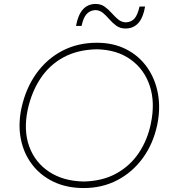

<svg xmlns="http://www.w3.org/2000/svg" viewBox="-20 -941 859 970"><path d="M403 9Q316.5 9 250 -23Q183.5 -55 141.5 -110.8Q99.5 -166.5 85.2 -239Q71 -311.5 88 -393Q110 -495 163.5 -569.5Q217 -644 295 -684.5Q373 -725 469 -725Q554 -725 618.8 -691.5Q683.5 -658 724.2 -599.5Q765 -541 778.2 -466.2Q791.5 -391.5 774 -309Q754 -215 702 -143.2Q650 -71.5 573.5 -31.2Q497 9 403 9ZM403 -24Q498.5 -26 568.5 -65Q638.5 -104 682 -169.5Q725.5 -235 742 -316Q764.5 -422.5 736.8 -506.8Q709 -591 639.8 -640.5Q570.5 -690 469 -692Q371.5 -690 300.5 -651.2Q229.5 -612.5 184.5 -544.5Q139.5 -476.5 120 -387Q98 -282 127.8 -200.8Q157.5 -119.5 228.8 -72.8Q300 -26 403 -24ZM614 -797Q587 -797 568 -810.8Q549 -824.5 533.2 -842.8Q517.5 -861 500.8 -875.2Q484 -889.5 462 -890Q434.5 -888.5 417.8 -870.2Q401 -852 392 -810H364Q384 -921 463 -921Q490 -921 509 -907.2Q528 -893.5 544 -875.2Q560 -857 576.8 -843Q593.5 -829 616 -828Q644 -829.5 659.8 -847.8Q675.5 -866 685 -908H713Q694.5 -797 614 -797Z"/></svg>

Font: Commissioner Loud Thin
Style: Italic
Weight: 100
Italic angle: -12°
Designer: Kostas Bartsokas
Foundry: Kostas Bartsokas
Version: Version 1.000; ttfautohint (v1.8.3)